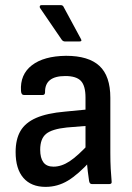

<svg xmlns="http://www.w3.org/2000/svg" viewBox="-20 -719 516 750"><path d="M339 0Q330 0 328 -12Q326 -24 323 -49Q320 -74 319 -96L314 -128V-338Q314 -384 296 -403Q278 -422 235 -422Q155 -422 156 -359Q156 -348 147 -348H73Q63 -348 62 -364Q58 -428 104.5 -464Q151 -500 238 -501Q326 -501 368.5 -461.5Q411 -422 411 -337V-122Q411 -87 412.5 -59.5Q414 -32 416 -11Q418 0 407 0ZM158 11Q102 11 71.5 -24Q41 -59 41 -125Q41 -175 60 -207.5Q79 -240 121.5 -258.5Q164 -277 234 -283L327 -292V-228L241 -221Q183 -215 160 -196Q137 -177 137 -134Q137 -102 149.5 -85Q162 -68 189 -68Q220 -68 252 -89Q284 -110 331 -161L334 -91Q286 -38 245.5 -13.5Q205 11 158 11ZM234 -557Q226 -557 221 -564L137 -687Q134 -691 135.5 -695Q137 -699 142 -699H217Q226 -699 229 -691L296 -567Q302 -557 290 -557Z"/></svg>

Font: Sofia Sans Semi Condensed SemiBold
Style: Regular
Weight: 600
Designer: Botio Nikoltchev, Ani Petrova
Foundry: lettersoup
Version: Version 4.100